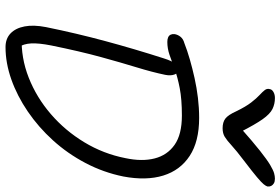

<svg xmlns="http://www.w3.org/2000/svg" viewBox="-184 -846 1039 712"><g transform="rotate(90 336.0 -490.5)"><path d="M155 9Q124 9 104.5 -9.5Q85 -28 78.5 -61.5Q72 -95 81 -141Q104 -254 133 -361.5Q162 -469 197 -578Q206 -607 216 -619Q226 -631 241 -631Q252 -631 257 -617Q262 -603 258 -583Q248 -535 230.5 -478Q213 -421 192 -344.5Q171 -268 149 -160Q140 -114 141.5 -86Q143 -58 156 -38L117 -51Q195 -48 268.5 -77Q342 -106 403.5 -159Q465 -212 508 -283Q551 -354 567 -436Q580 -497 568 -544Q556 -591 517.5 -618Q479 -645 409 -645Q349 -645 307.5 -637Q266 -629 236.5 -618Q207 -607 183.5 -599Q160 -591 136 -591Q126 -591 119 -594Q112 -597 109 -603.5Q106 -610 107 -618Q109 -630 117 -640Q125 -650 140 -654Q168 -665 201 -674.5Q234 -684 270 -692Q306 -700 343.5 -704.5Q381 -709 418 -709Q505 -709 558.5 -674Q612 -639 631.5 -576Q651 -513 635 -428Q620 -354 585 -287.5Q550 -221 501 -167Q452 -113 394 -73.5Q336 -34 275 -12.5Q214 9 155 9ZM643 -990Q654 -990 660.5 -986Q667 -982 670 -976Q673 -970 672 -962Q670 -956 663.5 -948Q657 -940 637.5 -923.5Q618 -907 576 -875Q539 -847 520 -829.5Q501 -812 488 -804Q475 -796 456 -796Q434 -796 420.5 -806Q407 -816 393 -847Q376 -882 360.5 -902Q345 -922 333 -933Q321 -944 314.5 -952.5Q308 -961 311 -971Q312 -979 321.5 -984.5Q331 -990 344 -990Q366 -990 384.5 -981Q403 -972 422.5 -944.5Q442 -917 470 -862L453 -861Q506 -908 539.5 -934.5Q573 -961 592.5 -972.5Q612 -984 623 -987Q634 -990 643 -990Z"/></g></svg>

Font: Shantell Sans Light
Style: Italic
Weight: 300
Italic angle: -11°
Designer: Stephen Nixon, Anya Danilova, Shantell Martin
Foundry: Arrow Type
Version: Version 1.008;[ac192a2d6]